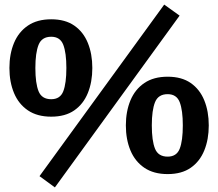

<svg xmlns="http://www.w3.org/2000/svg" viewBox="-20 -751 949 836"><path d="M21 -455Q21 -516 41 -564Q61 -612 101.5 -639.5Q142 -667 203 -667Q264 -667 303.5 -639.5Q343 -612 362.5 -564Q382 -516 382 -455Q382 -394 362.5 -346Q343 -298 303.5 -270.5Q264 -243 203 -243Q142 -243 101.5 -270.5Q61 -298 41 -346Q21 -394 21 -455ZM134 -455Q134 -388 148 -353.5Q162 -319 203 -319Q242 -319 255.5 -353.5Q269 -388 269 -455Q269 -521 255.5 -556Q242 -591 203 -591Q162 -591 148 -556Q134 -521 134 -455ZM695 -731 762 -683 219 65 152 16ZM528 -205Q528 -266 548 -314Q568 -362 608.5 -389.5Q649 -417 710 -417Q771 -417 810.5 -389.5Q850 -362 869.5 -314Q889 -266 889 -205Q889 -144 869.5 -96Q850 -48 810.5 -20.5Q771 7 710 7Q649 7 608.5 -20.5Q568 -48 548 -96Q528 -144 528 -205ZM641 -205Q641 -138 655 -103.5Q669 -69 710 -69Q749 -69 762.5 -103.5Q776 -138 776 -205Q776 -271 762.5 -306Q749 -341 710 -341Q669 -341 655 -306Q641 -271 641 -205Z"/></svg>

Font: Epunda Sans ExtraBold
Style: Regular
Weight: 800
Designer: Simon Atzbach
Foundry: typofactur
Version: Version 2.204; ttfautohint (v1.8.4.7-5d5b)